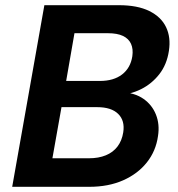

<svg xmlns="http://www.w3.org/2000/svg" viewBox="-20 -720 685 740"><path d="M27 0 151 -700H438Q510 -700 555.5 -677.5Q601 -655 620 -615.5Q639 -576 631 -524Q623 -471 594 -434Q565 -397 524 -376.5Q483 -356 435 -353L453 -364Q500 -362 533 -339Q566 -316 581 -278.5Q596 -241 589 -196Q581 -138 546 -94Q511 -50 454.5 -25Q398 0 324 0ZM182 -110H323Q360 -110 388 -121.5Q416 -133 433 -155.5Q450 -178 455 -210Q462 -255 435.5 -281Q409 -307 355 -307H217ZM235 -408H365Q418 -408 450.5 -433Q483 -458 490 -503Q494 -531 485 -551Q476 -571 454 -581.5Q432 -592 396 -592H267Z"/></svg>

Font: DM Sans 10pt
Style: Bold Italic
Weight: 700
Italic angle: -10°
Version: Version 4.004;gftools[0.9.30]